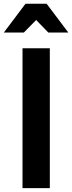

<svg xmlns="http://www.w3.org/2000/svg" viewBox="-46 -978 375 998"><path d="M71 0V-727H213V0ZM-26 -809 86.5 -958.5H196.5L309 -809H205L142 -874L78 -809Z"/></svg>

Font: Spline Sans SemiBold
Style: Regular
Weight: 600
Designer: Eben Sorkin, Mirko Velimirovic
Foundry: Sorkin Type
Version: Version 1.000; ttfautohint (v1.8.3)